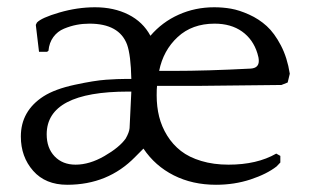

<svg xmlns="http://www.w3.org/2000/svg" viewBox="-20 -495 852 526"><path d="M571.8 11.2Q507.3 11.2 456.1 -14.6Q404.8 -40.5 373 -87.9L350.1 -64.9Q275.9 11.2 164.1 11.2Q104.5 11.2 70.8 -27.1Q37.1 -65.4 37.1 -121.1Q37.1 -190.9 99.1 -231Q130.4 -251 184.6 -262.7Q238.8 -274.4 270.8 -276.6Q302.7 -278.8 326.2 -278.8H339.8Q338.4 -344.2 328.1 -373Q306.6 -430.2 225.1 -430.2Q207 -430.2 190.2 -427Q173.3 -423.8 155.5 -416.5Q137.7 -409.2 126.2 -393.6Q114.7 -377.9 112.8 -356L108.9 -353H86.9L78.1 -426.8L81.1 -433.1Q93.3 -446.3 142.6 -460.7Q191.9 -475.1 240.2 -475.1Q292 -475.1 331.8 -455.1Q371.6 -435.1 392.1 -397Q424.3 -434.6 469.5 -454.8Q514.6 -475.1 566.9 -475.1Q590.3 -475.1 612.8 -471.2Q635.3 -467.3 662.4 -455.1Q689.5 -442.9 710.7 -423.6Q731.9 -404.3 749.5 -370.6Q767.1 -336.9 773.9 -293L768.1 -269L751 -262.2Q714.8 -262.2 639.6 -261Q564.5 -259.8 528.8 -259.8H410.2Q409.2 -251 409.2 -233.9Q409.2 -202.6 416 -175.3Q422.9 -147.9 438 -123.5Q453.1 -99.1 475.6 -81.5Q498 -64 531.5 -54Q564.9 -43.9 606 -43.9Q684.1 -43.9 736.8 -74.2L748 -67.9V-49.8L737.8 -39.1Q710.9 -18.1 666.5 -3.4Q622.1 11.2 571.8 11.2ZM324.2 -115.2Q334 -132.3 335 -144L339.8 -244.1H331.1Q107.9 -244.1 107.9 -127Q107.9 -89.4 129.6 -66.7Q151.4 -43.9 187 -43.9Q225.1 -43.9 265.9 -67.4Q306.6 -90.8 324.2 -115.2ZM567.9 -430.2Q506.3 -430.2 466.8 -393.6Q427.2 -356.9 416 -300.8H455.1Q546.4 -300.8 667 -307.1Q689 -308.6 689 -328.1Q689 -337.4 685.1 -349.1Q673.3 -387.2 643.1 -408.7Q612.8 -430.2 567.9 -430.2Z"/></svg>

Font: Quattrocento Roman
Style: Regular
Weight: 400
Designer: Pablo Impallari
Foundry: Pablo Impallari. www.impallari.com Igino Marini. www.ikern.com
Version: Version 1.000